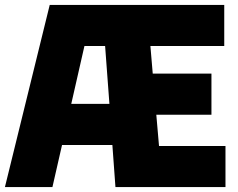

<svg xmlns="http://www.w3.org/2000/svg" viewBox="-24 -760 965 780"><path d="M622 -167H892V0H445L432.5 -171H228L189 0H-4L178 -740H887V-573H587L596.5 -461H835V-294H611ZM265.5 -338H420.5L403 -573H319Z"/></svg>

Font: Encode Sans Condensed Black
Style: Regular
Weight: 900
Width: 3
Designer: Multiple Designers
Foundry: Impallari Type
Version: Version 2.000